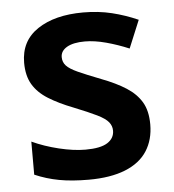

<svg xmlns="http://www.w3.org/2000/svg" viewBox="-45 -596 587 648"><g transform="rotate(-5 248.0 -272.0)"><path d="M453 -158Q453 -106 428.5 -68Q404 -30 354 -10Q304 10 230 10Q173 10 130 2Q87 -6 48 -23V-135Q89 -116 138.5 -104Q188 -92 228 -92Q279 -92 302.5 -107Q326 -122 326 -148Q326 -164 315.5 -177Q305 -190 277.5 -203.5Q250 -217 200 -237Q151 -256 116.5 -277.5Q82 -299 64.5 -328.5Q47 -358 47 -402Q47 -476 105.5 -515Q164 -554 260 -554Q312 -554 357 -543Q402 -532 445 -513L406 -419Q368 -435 329 -445.5Q290 -456 257 -456Q218 -456 196.5 -443.5Q175 -431 175 -410Q175 -393 186 -381Q197 -369 224.5 -356.5Q252 -344 301 -325Q351 -306 384.5 -284.5Q418 -263 435.5 -233.5Q453 -204 453 -158Z"/></g></svg>

Font: Noto Sans Oriya SemiBold
Style: Regular
Weight: 600
Version: Version 2.003